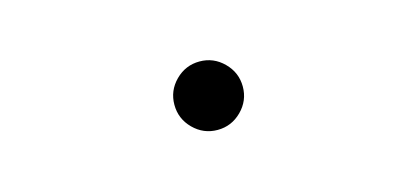

<svg xmlns="http://www.w3.org/2000/svg" viewBox="-30 -554 906 417"><g transform="rotate(-15 423.0 -346.0)"><path d="M368.8 -400.4Q391.5 -423.1 423.1 -423.1Q454.6 -423.1 477.3 -400.4Q500 -377.7 500 -346.2Q500 -314.6 477.3 -291.9Q454.6 -269.2 423.1 -269.2Q391.5 -269.2 368.8 -291.9Q346.2 -314.6 346.2 -346.2Q346.2 -377.7 368.8 -400.4Z"/></g></svg>

Font: linja laso
Style: Regular
Weight: 700
Version: Version 001.000